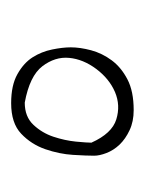

<svg xmlns="http://www.w3.org/2000/svg" viewBox="22 -672 261 346"><g transform="rotate(-90 153.0 -499.5)"><path d="M44.9 -460.9Q44.9 -474.6 46.4 -499Q47.9 -523.4 56.6 -548.8Q65.4 -574.2 84.5 -592.3Q103.5 -610.4 139.6 -610.4Q171.9 -610.4 191.9 -599.1Q211.9 -587.9 222.2 -571.8Q232.4 -555.7 236.3 -536.6Q240.2 -517.6 240.2 -502.9Q240.2 -486.3 234.9 -466.3Q229.5 -446.3 216.8 -429.2Q204.1 -412.1 182.6 -400.9Q161.1 -389.6 127 -389.6Q106.4 -389.6 90.8 -397Q75.2 -404.3 64.9 -415Q54.7 -425.8 49.8 -438.5Q44.9 -451.2 44.9 -460.9ZM68.4 -465.8Q85 -428.7 110.4 -420.9Q135.7 -413.1 159.7 -423.3Q183.6 -433.6 201.2 -457Q218.8 -480.5 221.2 -505.9Q223.6 -531.2 206.1 -554.2Q188.5 -577.1 140.6 -585.9Q115.2 -585.9 100.6 -570.3Q85.9 -554.7 79.1 -534.2Q72.3 -513.7 70.3 -493.7Q68.4 -473.6 68.4 -465.8Z"/></g></svg>

Font: Waiting for the Sunrise
Style: Regular
Weight: 300
Version: Version 1.001 2001